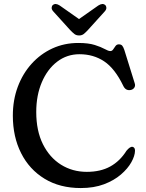

<svg xmlns="http://www.w3.org/2000/svg" viewBox="-20 -934 739 972"><path d="M663.5 -171Q663 -145 645 -112.8Q627 -80.5 592.2 -50.5Q557.5 -20.5 506.5 -1.2Q455.5 18 389 18Q283 18 205.8 -29Q128.5 -76 86.8 -158.8Q45 -241.5 45 -348.5Q45 -427.5 70 -494.5Q95 -561.5 140 -611.2Q185 -661 245.2 -688.8Q305.5 -716.5 376.5 -716.5Q428 -716.5 460 -706.2Q492 -696 510.2 -685.8Q528.5 -675.5 538.5 -675.5Q547.5 -675.5 553 -684Q558.5 -692.5 564.8 -701Q571 -709.5 581.5 -709.5Q593 -709.5 598.8 -702.8Q604.5 -696 609.5 -681L662 -512.5Q666.5 -499 659.2 -489.2Q652 -479.5 639 -478Q615.5 -475 604 -499.5Q561.5 -587.5 507.2 -623.5Q453 -659.5 382.5 -659.5Q319 -659.5 269.5 -621.8Q220 -584 191.8 -517.8Q163.5 -451.5 163.5 -367Q163.5 -272 197.2 -204.2Q231 -136.5 289 -100.2Q347 -64 419.5 -64Q489 -64 538.2 -91.2Q587.5 -118.5 620 -170.5Q639 -193.5 651.5 -190.5Q663.5 -187.5 663.5 -171ZM425 -782Q413.5 -769.5 404 -762Q394.5 -754.5 380.5 -754.5Q366 -754.5 356.5 -762Q347 -769.5 335 -782L249.5 -876.5Q241 -886 241.5 -895Q242 -904 247.5 -908.5Q261 -920 282.5 -906L380 -837.5L477.5 -906Q499.5 -920 512.5 -908.5Q518 -904 518.5 -895Q519 -886 510.5 -876.5Z"/></svg>

Font: Fraunces 9pt S100
Style: Regular
Weight: 400
Version: Version 1.000; ttfautohint (v1.8.3)